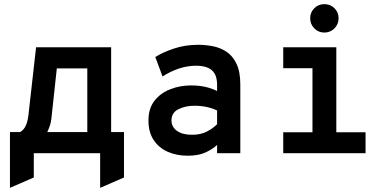

<svg xmlns="http://www.w3.org/2000/svg" viewBox="-20 -739 1888 926"><path d="M28 167V-102H77Q95 -112.5 104.2 -132.8Q113.5 -153 117 -183L154 -511H516V-102H578V117L463 167V0H143V117ZM208 -102H401V-409H254L228 -169Q226 -149 220.5 -132.8Q215 -116.5 208 -102Z M885 12Q831.5 12 788.8 -7Q746 -26 721 -63.8Q696 -101.5 696 -158Q696 -217 726 -254.2Q756 -291.5 802.8 -309.2Q849.5 -327 900 -327Q939 -327 969.5 -320.2Q1000 -313.5 1027 -300V-330Q1027 -364 1015 -384.2Q1003 -404.5 980.2 -413.2Q957.5 -422 926 -422Q883.5 -422 841.8 -408Q800 -394 764 -370L729 -464Q766 -487.5 820 -505.2Q874 -523 936 -523Q970 -523 1005.8 -516.2Q1041.5 -509.5 1071.8 -489.8Q1102 -470 1120.5 -431.8Q1139 -393.5 1139 -331V0H1027V-40Q1006 -20 971.8 -4Q937.5 12 885 12ZM906 -89Q948 -89 977.8 -104.5Q1007.5 -120 1027 -140V-206Q1006 -216.5 977.8 -222.8Q949.5 -229 918 -229Q874 -229 840.5 -212.2Q807 -195.5 807 -158Q807 -127.5 833 -108.2Q859 -89 906 -89Z M1487 0V-511H1602V0ZM1346 0V-101H1743V0ZM1346 -410V-511H1562V-410ZM1544 -582Q1515.5 -582 1495.8 -602.2Q1476 -622.5 1476 -651Q1476 -679.5 1495.8 -699.2Q1515.5 -719 1544 -719Q1573.5 -719 1593.2 -699.2Q1613 -679.5 1613 -651Q1613 -622.5 1593.2 -602.2Q1573.5 -582 1544 -582Z"/></svg>

Font: Overpass Mono
Style: Bold
Weight: 700
Monospace: yes
Designer: Delve Withrington, Dave Bailey
Foundry: Delve Fonts LLC
Version: Version 4.000